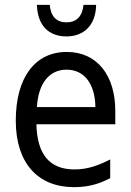

<svg xmlns="http://www.w3.org/2000/svg" viewBox="-20 -761 540 791"><path d="M254 -611C328 -611 375 -660 376 -741H324C319 -692 294 -669 254 -669C213 -669 189 -693 185 -741H132C135 -655 181 -611 254 -611ZM285 10C342 10 386 -2 434 -27V-104C384 -79 341 -63 287 -63C184 -63 133 -125 130 -249H455V-304C455 -447 383 -547 255 -547C124 -547 45 -441 45 -264C45 -88 137 10 285 10ZM373 -320H132C138 -418 183 -474 254 -474C331 -474 372 -410 373 -320Z"/></svg>

Font: Noto Sans Mono ExtraCondensed
Style: Regular
Weight: 400
Width: 2
Designer: Monotype Design Team
Foundry: Monotype Imaging Inc.
Version: Version 2.014